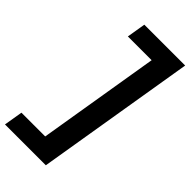

<svg xmlns="http://www.w3.org/2000/svg" viewBox="-301 -888 1097 1097"><g transform="rotate(45 247.5 -340.0)"><path d="M-5 143 14 29H206L328 -709H136L155 -823H485L325 143Z"/></g></svg>

Font: Iosevka SS04 Heavy
Style: Italic
Weight: 900
Italic angle: -9°
Monospace: yes
Designer: Belleve Invis
Foundry: Belleve Invis
Version: Version 19.0.0; ttfautohint (v1.8.4)